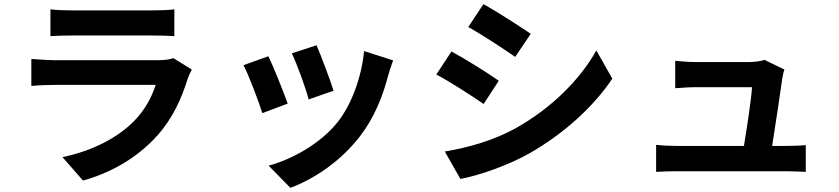

<svg xmlns="http://www.w3.org/2000/svg" viewBox="-20 -812 4040 925"><path d="M815 -532C801 -526 774 -522 742 -522H247C216 -522 173 -525 131 -528V-398C173 -402 223 -403 247 -403H730C712 -347 681 -285 627 -230C551 -152 431 -86 281 -55L380 58C508 22 636 -46 737 -158C812 -241 855 -338 885 -435C889 -446 897 -464 904 -477ZM223 -638C252 -640 295 -641 327 -641H710C746 -641 793 -640 820 -638V-767C792 -763 743 -762 712 -762H327C293 -762 251 -763 223 -767Z M1505 -594 1386 -555C1411 -503 1455 -382 1467 -333L1587 -375C1573 -421 1524 -551 1505 -594ZM1734 -566C1722 -441 1674 -308 1606 -223C1523 -119 1384 -43 1274 -14L1379 93C1496 49 1621 -35 1714 -155C1782 -243 1824 -347 1850 -448C1856 -468 1862 -489 1874 -521ZM1273 -541 1153 -498C1177 -454 1227 -321 1244 -267L1366 -313C1346 -369 1298 -490 1273 -541Z M2309 -792 2236 -682C2302 -645 2406 -577 2462 -538L2537 -649C2484 -685 2375 -756 2309 -792ZM2123 -82 2198 50C2287 34 2430 -16 2532 -74C2696 -168 2837 -295 2930 -433L2853 -569C2773 -426 2634 -289 2464 -194C2355 -134 2235 -101 2123 -82ZM2155 -564 2082 -453C2149 -418 2253 -350 2310 -311L2383 -423C2332 -459 2222 -528 2155 -564Z M3700 -109C3715 -204 3741 -376 3749 -435C3751 -445 3754 -464 3759 -477L3662 -524C3650 -517 3609 -513 3588 -513H3332C3305 -513 3259 -516 3233 -519V-387C3262 -389 3301 -392 3333 -392H3603C3600 -336 3578 -194 3564 -109H3240C3205 -109 3168 -111 3141 -114V16C3179 14 3204 13 3240 13H3766C3793 13 3842 15 3862 16V-113C3836 -110 3790 -109 3764 -109Z"/></svg>

Font: Noto Sans T Chinese Bold
Style: Bold
Weight: 700
Designer: Ryoko NISHIZUKA (kana & ideographs); Paul D. Hunt (Latin, Greek & Cyrillic); Wenlong ZHANG (bopomofo); Sandoll Communica
Foundry: Adobe Systems Incorporated
Version: Version 1.000;PS 1;hotconv 1.0.78;makeotf.lib2.5.61930